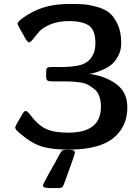

<svg xmlns="http://www.w3.org/2000/svg" viewBox="-20 -737 712 974"><path d="M57 -90Q57 -98 95 -161Q103 -174 111 -174Q117 -174 129 -160Q171 -103 212.5 -83.5Q254 -64 327 -64Q492 -64 492 -195Q492 -226 483.5 -249Q475 -272 458 -285.5Q441 -299 425 -307.5Q409 -316 386 -319Q363 -322 350 -323Q337 -324 318 -324H248Q228 -324 221 -328.5Q214 -333 214 -351V-368Q214 -387 218.5 -392Q223 -397 245 -397H289Q350 -397 387 -407Q424 -417 445 -447Q464 -476 464 -517Q464 -584 431.5 -607Q399 -630 329 -630Q275 -630 235 -613Q195 -596 178 -576Q161 -556 148 -539Q135 -522 128 -522Q121 -522 111 -538Q69 -610 69 -617Q69 -630 118.5 -661Q168 -692 222 -705Q271 -717 336 -717Q378 -717 405.5 -715Q433 -713 472.5 -702Q512 -691 536 -671Q560 -651 577.5 -612Q595 -573 595 -518Q595 -483 580.5 -455Q566 -427 548 -411.5Q530 -396 504 -384.5Q478 -373 464 -369Q450 -365 436 -363V-362Q515 -351 570.5 -310Q626 -269 626 -192Q626 -106 570 -50Q499 22 328 22Q247 22 194.5 7Q142 -8 78 -63Q57 -81 57 -90ZM198 205Q198 203 198.5 201Q199 199 201 195Q203 191 205 187Q207 183 211 175.5Q215 168 219 160.5Q223 153 230 140Q237 127 244 115Q251 103 261.5 84Q272 65 282 46Q291 30 296.5 26.5Q302 23 318 23H336Q360 23 360 38Q360 42 346 82Q332 122 318 160L304 198Q300 210 294 213.5Q288 217 275 217H233Q198 217 198 205Z"/></svg>

Font: CMU Sans Serif
Style: Bold
Weight: 700
Version: Version 0.7.0